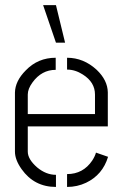

<svg xmlns="http://www.w3.org/2000/svg" viewBox="-20 -739 485 759"><path d="M150.4 -718.8H201.2L237.3 -570.3H201.2ZM39.1 -139.6V-373Q40 -418.9 82 -460.9Q129.9 -510.7 200.2 -510.7V-462.9Q144.5 -462.9 108.4 -413.1Q89.8 -387.7 89.8 -365.2V-288.1H355.5V-365.2Q355.5 -414.1 307.6 -444.3Q277.3 -463.9 245.1 -463.9V-510.7Q310.5 -510.7 362.3 -462.9Q405.3 -421.9 406.2 -374V-239.3H89.8V-139.6Q89.8 -109.4 127 -77.1Q162.1 -47.9 201.2 -47.9V0Q115.2 0 65.4 -70.3Q39.1 -107.4 39.1 -139.6ZM245.1 0V-50.8Q308.6 -50.8 344.7 -104.5Q355.5 -121.1 359.4 -135.7L407.2 -119.1Q385.7 -47.9 320.3 -16.6Q285.2 0 245.1 0Z"/></svg>

Font: Post No Bills Colombo
Style: Regular
Weight: 400
Designer: Kosala Senevirathne, Siva Puranthara, Lasantha Premarathna, Tharique Azeez
Foundry: Mooniak
Version: Version 1.220 ; ttfautohint (v1.6)